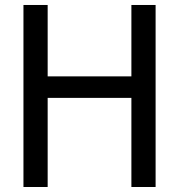

<svg xmlns="http://www.w3.org/2000/svg" viewBox="-20 -747 715 767"><path d="M601.6 -727.1H504.9V-441.9H170.4V-727.1H73.7V0H170.4V-356H504.9V0H601.6Z"/></svg>

Font: SG Kara
Style: Regular
Weight: 400
Designer: Damoon Khanjanzadeh
Version: Version 1.000